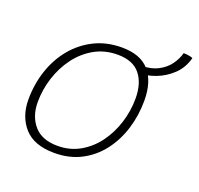

<svg xmlns="http://www.w3.org/2000/svg" viewBox="-113 -733 906 876"><g transform="rotate(20 340.0 -295.0)"><path d="M235.5 19.5Q137 19.5 89.2 -33.8Q41.5 -87 41.5 -170Q41.5 -243.5 63.5 -310Q85.5 -376.5 127.5 -427.8Q169.5 -479 228.8 -508.8Q288 -538.5 362.5 -538.5Q453.5 -538.5 497 -487.5Q540.5 -436.5 540.5 -345.5Q540.5 -273 520.2 -207.5Q500 -142 460.8 -90.8Q421.5 -39.5 364.8 -10Q308 19.5 235.5 19.5ZM238 -16Q298 -16 346.2 -43.5Q394.5 -71 428.8 -117.5Q463 -164 481.2 -222Q499.5 -280 499.5 -341Q499.5 -414.5 464.5 -457.8Q429.5 -501 355 -501Q293 -501 243.2 -473Q193.5 -445 158.2 -397.8Q123 -350.5 104.2 -292Q85.5 -233.5 85.5 -173Q85.5 -104.5 123.8 -60.2Q162 -16 238 -16ZM474 -454.5 472.5 -490.5Q520 -490.5 553.2 -507.8Q586.5 -525 606.8 -552.5Q627 -580 635 -610.5Q646.5 -610.5 660.5 -608.2Q674.5 -606 680 -602.5Q666.5 -552 631.8 -519.2Q597 -486.5 554.5 -470.5Q512 -454.5 474 -454.5Z"/></g></svg>

Font: Grandstander Thin
Style: Italic
Weight: 100
Italic angle: -15°
Designer: Tyler Finck
Foundry: Etcetera Type Co
Version: Version 1.200